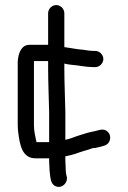

<svg xmlns="http://www.w3.org/2000/svg" viewBox="-20 -618 505 758"><path d="M170 -566V-441H96C65 -441 52 -409 50 -375V-123C50 -112 51 -103 52 -95C58 -47 67 7 120 7H174C174 19 174 30 175 39C175 50 176 59 177 67C179 87 181 105 194 114C218 131 248 108 244 81C240 69 239 54 239 36C238 27 238 16 238 3V-1L248 -3C271 -7 290 -16 311 -22L328 -27C335 -29 340 -31 345 -33C360 -33 380 -40 392 -43C419 -51 423 -88 400 -102C384 -112 366 -102 349 -99C327 -95 314 -90 294 -84C274 -78 259 -70 238 -66V-175C237 -225 234 -297 234 -346V-367C235 -367 237 -367 238 -366C246 -364 255 -363 264 -362C291 -360 319 -353 349 -353H356C373 -353 388 -368 388 -385C388 -402 373 -417 356 -417H349C329 -417 313 -422 294 -423C274 -425 252 -430 234 -432V-566C234 -583 219 -598 202 -598C185 -598 170 -583 170 -566ZM114 -123V-373C114 -374 114 -376 115 -377H170V-346C170 -298 173 -224 174 -175V-57H124C120 -78 114 -98 114 -123Z"/></svg>

Font: Electronic
Style: SeBd
Weight: 600
Version: Version 1.011